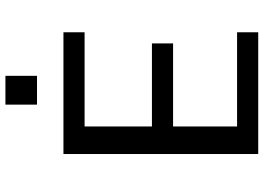

<svg xmlns="http://www.w3.org/2000/svg" viewBox="-149 -799 948 690"><g transform="rotate(-90 325.0 -454.0)"><path d="M116.5 0V-700H554V-624H215.5V-382H514V-306H215.5V-76H554V0ZM294 -908.5H397.5V-795H294Z"/></g></svg>

Font: Trispace Thin
Style: Regular
Weight: 400
Version: Version 1.210